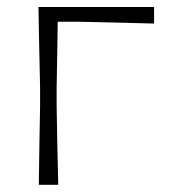

<svg xmlns="http://www.w3.org/2000/svg" viewBox="-20 -514 478 534"><path d="M88 0Q88.5 -56 89.5 -107.8Q90.5 -159.5 91.5 -220.5V-270.5Q90 -333 89 -386Q88 -439 87 -494.5H408.5V-448.5Q357 -450 304.2 -451.2Q251.5 -452.5 201.5 -453.5H140.5Q140 -409 139.2 -365.8Q138.5 -322.5 137.5 -270.5V-220.5Q138.5 -159.5 139.5 -107.8Q140.5 -56 142 0Z"/></svg>

Font: Commissioner Loud ExtraLight
Style: Regular
Weight: 200
Designer: Kostas Bartsokas
Foundry: Kostas Bartsokas
Version: Version 1.000; ttfautohint (v1.8.3)